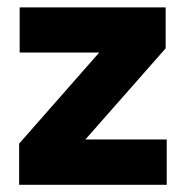

<svg xmlns="http://www.w3.org/2000/svg" viewBox="-20 -512 515 532"><path d="M216.5 -125.5H442V0H33V-114L255 -366.5H34.5V-491.5H439V-378Z"/></svg>

Font: Anek Devanagari Medium
Style: Bold
Weight: 700
Version: Version 1.003